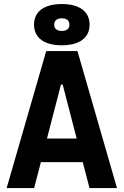

<svg xmlns="http://www.w3.org/2000/svg" viewBox="-20 -952 626 972"><path d="M13.7 0H152.8L187 -131.3H398.9L433.1 0H572.3L372.1 -693.4H213.9ZM293 -722.7C382.3 -722.7 433.6 -760.7 433.6 -827.1C433.6 -893.6 382.3 -931.6 293 -931.6C203.6 -931.6 152.3 -893.6 152.3 -827.1C152.3 -760.7 203.6 -722.7 293 -722.7ZM217.8 -250.5 288.6 -523.9H297.4L368.2 -250.5ZM293 -795.4C268.1 -795.4 254.4 -806.6 254.4 -827.1C254.4 -847.7 268.1 -859.4 293 -859.4C317.9 -859.4 331.5 -847.7 331.5 -827.1C331.5 -806.6 317.9 -795.4 293 -795.4Z"/></svg>

Font: Cascadia Code
Style: Bold
Weight: 700
Monospace: yes
Designer: Aaron Bell
Foundry: Saja Typeworks
Version: Version 2404.023